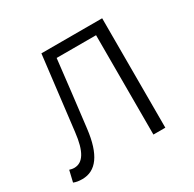

<svg xmlns="http://www.w3.org/2000/svg" viewBox="-126 -665 818 810"><g transform="rotate(-30 283.0 -260.0)"><path d="M55 13C122 13 164 -43 178 -161C191 -269 204 -376 216 -484H408V0H466V-533H170C156 -413 141 -294 127 -174C117 -85 91 -45 49 -45C40 -45 33 -47 26 -49L13 6C26 11 37 13 55 13Z"/></g></svg>

Font: Noto Sans T Chinese Light
Style: Regular
Weight: 300
Designer: Ryoko NISHIZUKA (kana & ideographs); Paul D. Hunt (Latin, Greek & Cyrillic); Wenlong ZHANG (bopomofo); Sandoll Communica
Foundry: Adobe Systems Incorporated
Version: Version 1.000;PS 1;hotconv 1.0.78;makeotf.lib2.5.61930